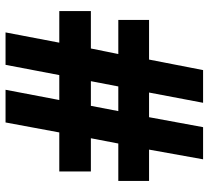

<svg xmlns="http://www.w3.org/2000/svg" viewBox="-50 -703 753 693"><g transform="rotate(-90 326.5 -356.5)"><path d="M498 -405 478 -306H601V-195H458L420 0H302L339 -195H250L214 0H98L133 -195H20V-306H155L174 -405H54V-519H195L231 -713H349L312 -519H402L439 -713H556L519 -519H633V-405ZM272 -306H361L380 -405H291Z"/></g></svg>

Font: Noto Sans Gujarati UI ExtraBold
Style: Regular
Weight: 800
Designer: Jelle Bosma - Monotype Design Team, Universal Thirst
Foundry: Monotype Imaging Inc.
Version: Version 2.106; ttfautohint (v1.8.4.7-5d5b)